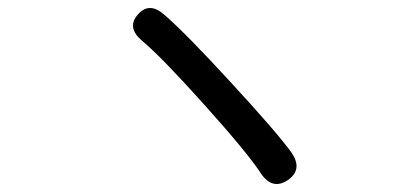

<svg xmlns="http://www.w3.org/2000/svg" viewBox="-20 -590 1040 485"><path d="M707 -135Q668 -109 639 -152Q606 -203 496.5 -325Q387 -447 340 -486Q299 -520 328 -553Q357 -587 396 -552Q451 -504 563 -382Q680 -255 716 -205Q746 -162 707 -135Z"/></svg>

Font: Resource Han Rounded CN
Style: Regular
Weight: 400
Designer: Cyano Hao (round all glyphs); Ryoko NISHIZUKA  (kana, bopomofo & ideographs); Paul D. Hunt (Latin, Greek & Cyrillic); Sa
Foundry: Cyano Hao
Version: 0.990